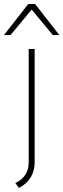

<svg xmlns="http://www.w3.org/2000/svg" viewBox="-56 -776 318 964"><path d="M39 168 21 143Q88 111 88 40V-530H118V38Q118 126 39 168ZM86 -756 -36 -600H-3L103 -728L209 -600H242L120 -756Z"/></svg>

Font: Roundo ExtraLight
Style: Regular
Weight: 250
Designer: Namrata Goyal (Gurmukhi), Shiva Nallaperumal (Latin)
Foundry: Indian Type Foundry
Version: Version 1.000;PS 1.0;hotconv 1.0.88;makeotf.lib2.5.647800